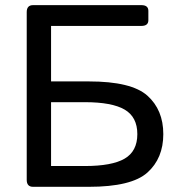

<svg xmlns="http://www.w3.org/2000/svg" viewBox="-20 -720 698 740"><path d="M107.4 0Q83 0 83 -26.9V-673.3Q83 -700.2 107.4 -700.2H524.9Q551.8 -700.2 551.8 -678.2V-642.1Q551.8 -620.1 524.9 -620.1H176.8V-406.2H322.3Q486.8 -406.2 548.1 -351.3Q609.4 -296.4 609.4 -203.1Q609.4 -109.9 548.1 -54.9Q486.8 0 322.3 0ZM176.8 -80.1H306.6Q411.6 -80.1 460.4 -108.6Q509.3 -137.2 509.3 -203.1Q509.3 -269 460.4 -297.6Q411.6 -326.2 306.6 -326.2H176.8Z"/></svg>

Font: Istok Web
Style: Regular
Weight: 400
Designer: Andrey V. Panov
Foundry: Andrey V. Panov
Version: Version 1.0.2g